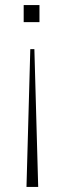

<svg xmlns="http://www.w3.org/2000/svg" viewBox="-20 -549 257 754"><path d="M135 -529H73V-462H135ZM115 -356H99L84 185H130Z"/></svg>

Font: Kathrein 37 Thin Condensed
Style: Regular
Weight: 250
Width: 3
Designer: Lazydogs Typefoundry, based on Open Sans by Ascender Corporation
Foundry: Lazydogs Typefoundry
Version: Version 1.003;PS 001.003;hotconv 1.0.88;makeotf.lib2.5.64775